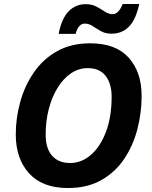

<svg xmlns="http://www.w3.org/2000/svg" viewBox="-20 -945 770 975"><path d="M325.2 9.8Q195.3 9.8 127.7 -64.7Q60.1 -139.2 60.1 -262.2Q60.1 -345.7 82.8 -427.7Q105.5 -509.8 151.9 -577.1Q198.2 -644.5 269.5 -684.8Q340.8 -725.1 438 -725.1Q567.9 -725.1 633.5 -652.1Q699.2 -579.1 699.2 -458Q699.2 -370.6 677.2 -287.4Q655.3 -204.1 609.9 -137Q564.5 -69.8 493.7 -30Q422.9 9.8 325.2 9.8ZM335.9 -117.2Q394 -117.2 441.9 -158.7Q489.7 -200.2 518.3 -275.9Q546.9 -351.6 546.9 -454.1Q546.9 -520 516.4 -559.6Q485.8 -599.1 425.8 -599.1Q379.4 -599.1 340.3 -572.5Q301.3 -545.9 272.5 -499.3Q243.7 -452.6 227.8 -391.6Q211.9 -330.6 211.9 -262.2Q211.9 -190.9 244.6 -154.1Q277.3 -117.2 335.9 -117.2ZM277.8 -772.9Q293 -851.6 328.6 -887.7Q364.3 -923.8 415 -923.8Q447.3 -923.8 470.5 -911.1Q493.7 -898.4 512.9 -885.7Q532.2 -873 551.8 -873Q582.5 -873 603 -924.8H687Q669.9 -844.7 634.5 -809.3Q599.1 -773.9 546.9 -773.9Q515.1 -773.9 492.4 -786.9Q469.7 -799.8 450.7 -812.5Q431.6 -825.2 410.2 -825.2Q378.4 -825.2 363.8 -772.9Z"/></svg>

Font: Open Sans
Style: Bold Italic
Weight: 700
Italic angle: -12°
Designer: Monotype Design Team
Foundry: Monotype Imaging Inc.
Version: Version 3.003; ttfautohint (v1.8.4)